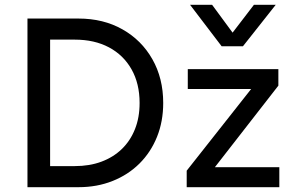

<svg xmlns="http://www.w3.org/2000/svg" viewBox="-20 -777 1226 797"><path d="M94 0V-700H306Q409 -700 488.2 -655.2Q567.5 -610.5 612.5 -531.2Q657.5 -452 657.5 -349.5Q657.5 -273 631.8 -209Q606 -145 559 -98.2Q512 -51.5 447.5 -25.8Q383 0 306 0ZM188 -87.5H290.5Q351.5 -87.5 400.8 -105.8Q450 -124 485.5 -158.2Q521 -192.5 540.2 -240.8Q559.5 -289 559.5 -349.5Q559.5 -430 526 -489.2Q492.5 -548.5 432.2 -580.5Q372 -612.5 290.5 -612.5H188ZM755 0V-68.5L1022.5 -407.5H759.5V-490H1135.5V-421.5L872 -83H1139.5V0ZM900 -585 769 -757H860.5L945.5 -641.5L1034 -757H1124.5L988.5 -585Z"/></svg>

Font: Geologica Roman Light
Style: Regular
Weight: 300
Designer: Sindre Bremnes, Frode Helland
Foundry: Monokrom Skriftforlag AS
Version: Version 1.010;gftools[0.9.28]